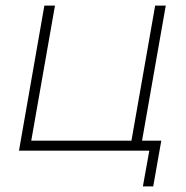

<svg xmlns="http://www.w3.org/2000/svg" viewBox="-20 -540 665 688"><path d="M558 -36H489L574 -520H536L451 -36H92L177 -520H139L48 0H515L492 128H529Z"/></svg>

Font: Fixel Display ExtraLight
Style: Italic
Weight: 200
Italic angle: -10°
Designer: AlfaBravo + MacPaw
Foundry: Kyrylo Tkachov, Marchela Mozhyna, Serhii Makarenko, Maria Weinstein, Zakhar Kryvoshyya
Version: Version 1.210;Glyphs 3.2 (3217)